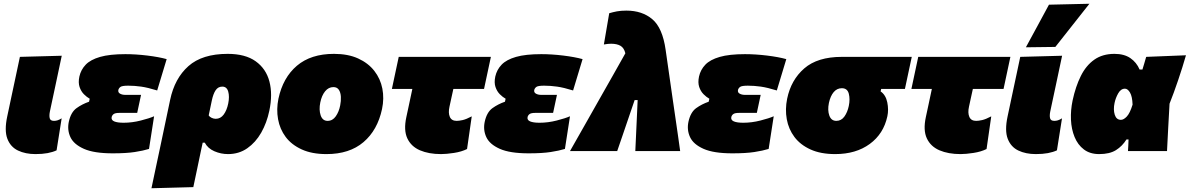

<svg xmlns="http://www.w3.org/2000/svg" viewBox="-20 -805 6339 1023"><path d="M169 16Q115.5 16 75.8 -3Q36 -22 19.2 -65.8Q2.5 -109.5 18.5 -184.5Q25 -214 29 -233.8Q33 -253.5 38 -276.5Q54 -350.5 64.5 -400.8Q75 -451 86 -502L309 -508Q292 -426.5 277 -357Q262 -287.5 252 -240L246 -211.5Q241.5 -190 244.8 -175.5Q248 -161 268 -161Q277 -161 286.2 -163.8Q295.5 -166.5 308.5 -174.5L281.5 -4Q261.5 5.5 233.5 10.8Q205.5 16 169 16Z M580.5 12Q481 12 427 -12Q373 -36 355.2 -74.2Q337.5 -112.5 346.5 -155.5Q357.5 -207 387.8 -228.8Q418 -250.5 454.5 -263L458 -279Q442.5 -287.5 427.2 -302.8Q412 -318 404 -341.5Q396 -365 403 -397.5Q411 -433.5 436.5 -460.2Q462 -487 513.2 -501.8Q564.5 -516.5 648 -516.5Q704 -516.5 765.2 -509Q826.5 -501.5 868 -490L817.5 -323Q767.5 -338.5 732.2 -343.5Q697 -348.5 663 -348.5Q631 -348.5 622 -342Q613 -335.5 610.5 -325.5Q608 -312.5 619.5 -306Q631 -299.5 648 -299.5H731.5L711 -203.5H616Q594.5 -203.5 586 -197.5Q577.5 -191.5 575 -181.5Q571.5 -165.5 588.5 -158.2Q605.5 -151 638.5 -151Q684 -151 730 -162.8Q776 -174.5 801 -185.5L774 -11.5Q743.5 -2 698 5Q652.5 12 580.5 12Z M787 198Q798 146 809 94Q820 42 833.5 -21L886.5 -273Q910.5 -387.5 984 -452.8Q1057.5 -518 1193 -518Q1287 -518 1342.2 -478.5Q1397.5 -439 1415.5 -370.8Q1433.5 -302.5 1415 -215Q1401.5 -150.5 1371.8 -98.2Q1342 -46 1297.5 -15Q1253 16 1195 16Q1157 16 1122 0.8Q1087 -14.5 1071 -45H1060L1052 -8Q1041 45 1031 92.5Q1021 140 1010 192ZM1129.5 -172Q1155 -172 1171.8 -194.5Q1188.5 -217 1196 -253.5Q1203.5 -290.5 1196 -317Q1188.5 -343.5 1164.5 -343.5Q1142 -343.5 1129 -324.2Q1116 -305 1108.5 -269L1092 -190Q1096.5 -182.5 1107.5 -177.2Q1118.5 -172 1129.5 -172Z M1719.5 16Q1642 16 1587.8 -8.8Q1533.5 -33.5 1502.2 -75.2Q1471 -117 1461.5 -170Q1452 -223 1463.5 -279Q1487.5 -391.5 1562 -454.8Q1636.5 -518 1759.5 -518Q1834.5 -518 1888.2 -493.5Q1942 -469 1974.5 -427.2Q2007 -385.5 2017.2 -333Q2027.5 -280.5 2015.5 -224Q1991.5 -111.5 1916.8 -47.8Q1842 16 1719.5 16ZM1725.5 -161Q1752 -161 1769 -185.2Q1786 -209.5 1792.5 -243Q1797.5 -267 1796.2 -289.5Q1795 -312 1785.5 -326.5Q1776 -341 1756.5 -341Q1730.5 -341 1712.2 -318.5Q1694 -296 1686.5 -259Q1678.5 -220 1688.5 -190.5Q1698.5 -161 1725.5 -161Z M2330 16Q2264.5 16 2217.5 -4.2Q2170.5 -24.5 2150.2 -68Q2130 -111.5 2145 -181Q2151.5 -210.5 2158.2 -242.5Q2165 -274.5 2177 -331H2068L2104.5 -502H2595.5L2559 -331H2395.5Q2390.5 -307.5 2385.2 -284Q2380 -260.5 2375 -237Q2367.5 -203.5 2376.8 -182.2Q2386 -161 2413 -161Q2426 -161 2445 -165.2Q2464 -169.5 2493.5 -185L2468.5 -11Q2439.5 3.5 2398.8 9.8Q2358 16 2330 16Z M2796.5 12Q2697 12 2643 -12Q2589 -36 2571.2 -74.2Q2553.5 -112.5 2562.5 -155.5Q2573.5 -207 2603.8 -228.8Q2634 -250.5 2670.5 -263L2674 -279Q2658.5 -287.5 2643.2 -302.8Q2628 -318 2620 -341.5Q2612 -365 2619 -397.5Q2627 -433.5 2652.5 -460.2Q2678 -487 2729.2 -501.8Q2780.5 -516.5 2864 -516.5Q2920 -516.5 2981.2 -509Q3042.5 -501.5 3084 -490L3033.5 -323Q2983.5 -338.5 2948.2 -343.5Q2913 -348.5 2879 -348.5Q2847 -348.5 2838 -342Q2829 -335.5 2826.5 -325.5Q2824 -312.5 2835.5 -306Q2847 -299.5 2864 -299.5H2947.5L2927 -203.5H2832Q2810.5 -203.5 2802 -197.5Q2793.5 -191.5 2791 -181.5Q2787.5 -165.5 2804.5 -158.2Q2821.5 -151 2854.5 -151Q2900 -151 2946 -162.8Q2992 -174.5 3017 -185.5L2990 -11.5Q2959.5 -2 2914 5Q2868.5 12 2796.5 12Z M3017 0Q3055.5 -67.5 3096.5 -140Q3137.5 -212.5 3176 -280.5Q3208.5 -337.5 3243.8 -400Q3279 -462.5 3312 -521Q3305 -550 3286 -561Q3267 -572 3236 -572Q3219 -572 3197.5 -568L3226 -734.5Q3246 -740.5 3267.2 -744.5Q3288.5 -748.5 3317.5 -748.5Q3401.5 -748.5 3455.8 -702.5Q3510 -656.5 3526.5 -540L3564.5 -275Q3574 -209.5 3580.8 -163Q3587.5 -116.5 3593 -78.5Q3598.5 -40.5 3604 0H3365Q3367 -41 3369 -85.5Q3371 -130 3372.5 -162L3377.5 -272H3361.5L3326 -168Q3311.5 -125.5 3297 -83Q3282.5 -40.5 3268.5 0Z M3882 12Q3782.5 12 3728.5 -12Q3674.5 -36 3656.8 -74.2Q3639 -112.5 3648 -155.5Q3659 -207 3689.2 -228.8Q3719.5 -250.5 3756 -263L3759.5 -279Q3744 -287.5 3728.8 -302.8Q3713.5 -318 3705.5 -341.5Q3697.5 -365 3704.5 -397.5Q3712.5 -433.5 3738 -460.2Q3763.5 -487 3814.8 -501.8Q3866 -516.5 3949.5 -516.5Q4005.5 -516.5 4066.8 -509Q4128 -501.5 4169.5 -490L4119 -323Q4069 -338.5 4033.8 -343.5Q3998.5 -348.5 3964.5 -348.5Q3932.5 -348.5 3923.5 -342Q3914.5 -335.5 3912 -325.5Q3909.5 -312.5 3921 -306Q3932.5 -299.5 3949.5 -299.5H4033L4012.5 -203.5H3917.5Q3896 -203.5 3887.5 -197.5Q3879 -191.5 3876.5 -181.5Q3873 -165.5 3890 -158.2Q3907 -151 3940 -151Q3985.5 -151 4031.5 -162.8Q4077.5 -174.5 4102.5 -185.5L4075.5 -11.5Q4045 -2 3999.5 5Q3954 12 3882 12Z M4430 16Q4352.5 16 4298.2 -8.8Q4244 -33.5 4212.8 -75.2Q4181.5 -117 4172 -170Q4162.5 -223 4174 -279Q4194.5 -379 4265.2 -440.5Q4336 -502 4465.5 -502H4838L4801.5 -331H4675L4672 -318Q4699.5 -299 4707.5 -259.8Q4715.5 -220.5 4708 -185.5Q4688 -92 4614.2 -38Q4540.5 16 4430 16ZM4436 -161Q4462.5 -161 4479 -184Q4495.5 -207 4502.5 -240.5Q4510 -276.5 4502.5 -305.8Q4495 -335 4465.5 -335Q4439.5 -335 4422 -314.2Q4404.5 -293.5 4396.5 -256.5Q4388.5 -217.5 4398.8 -189.2Q4409 -161 4436 -161Z M5098 16Q5032.5 16 4985.5 -4.2Q4938.5 -24.5 4918.2 -68Q4898 -111.5 4913 -181Q4919.5 -210.5 4926.2 -242.5Q4933 -274.5 4945 -331H4836L4872.5 -502H5363.5L5327 -331H5163.5Q5158.5 -307.5 5153.2 -284Q5148 -260.5 5143 -237Q5135.5 -203.5 5144.8 -182.2Q5154 -161 5181 -161Q5194 -161 5213 -165.2Q5232 -169.5 5261.5 -185L5236.5 -11Q5207.5 3.5 5166.8 9.8Q5126 16 5098 16Z M5499 16Q5445.5 16 5405.8 -3Q5366 -22 5349.2 -65.8Q5332.5 -109.5 5348.5 -184.5Q5355 -214 5359 -233.8Q5363 -253.5 5368 -276.5Q5384 -350.5 5394.5 -400.8Q5405 -451 5416 -502L5639 -508Q5622 -426.5 5607 -357Q5592 -287.5 5582 -240L5576 -211.5Q5571.5 -190 5574.8 -175.5Q5578 -161 5598 -161Q5607 -161 5616.2 -163.8Q5625.5 -166.5 5638.5 -174.5L5611.5 -4Q5591.5 5.5 5563.5 10.8Q5535.5 16 5499 16ZM5446 -553Q5477 -610 5507.8 -666.8Q5538.5 -723.5 5569 -780L5784.5 -785Q5737.5 -725 5691.8 -667.5Q5646 -610 5603 -555Z M5836.5 16Q5787.5 16 5755 -8.8Q5722.5 -33.5 5705.5 -75Q5688.5 -116.5 5686.2 -167.2Q5684 -218 5695 -270Q5711 -344.5 5738.8 -400.2Q5766.5 -456 5810.5 -487Q5854.5 -518 5918 -518Q5969.5 -518 6002.5 -495.5Q6035.5 -473 6052 -434.5H6067Q6072 -451 6077 -467.5Q6082 -484 6087 -502L6299 -510.5Q6280.5 -446 6257.2 -377.5Q6234 -309 6211.5 -252.5Q6208 -189.5 6204.5 -126.5Q6201 -63.5 6198 0H5990Q5991 -15.5 5991.8 -31Q5992.5 -46.5 5993 -62H5982Q5960 -26.5 5926.2 -5.2Q5892.5 16 5836.5 16ZM5952.5 -166.5Q5967 -166.5 5983.8 -184.2Q6000.5 -202 6014.5 -247.5Q6013 -291 6000.8 -311.8Q5988.5 -332.5 5974 -332.5Q5952 -332.5 5938 -307.8Q5924 -283 5918.5 -256.5Q5911 -221 5919.5 -193.8Q5928 -166.5 5952.5 -166.5Z"/></svg>

Font: Commissioner Black
Style: Italic
Weight: 900
Italic angle: -12°
Designer: Kostas Bartsokas
Foundry: Kostas Bartsokas
Version: Version 1.000; ttfautohint (v1.8.3)